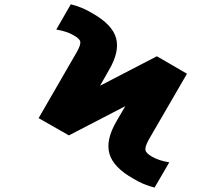

<svg xmlns="http://www.w3.org/2000/svg" viewBox="-20 -766 1040 891"><path d="M765.6 -12.7 697.3 104.5Q645.5 91.8 597.7 62.5Q505.9 10.7 487.8 -52.7Q469.7 -116.2 520.5 -203.1L561.5 -273.4L299.8 -137.7L159.2 -217.8L336.9 -525.4Q355.5 -558.6 352.5 -572.8Q349.6 -586.9 321.3 -602.5Q292 -620.1 241.2 -628.9L308.6 -746.1Q363.3 -732.4 409.2 -704.1Q501 -652.3 518.6 -589.4Q536.1 -526.4 485.4 -440.4L444.3 -368.2L708 -504.9L847.7 -423.8L669.9 -117.2Q652.3 -84 654.8 -69.8Q657.2 -55.7 683.6 -40Q715.8 -20.5 765.6 -12.7Z"/></svg>

Font: GenEi Gothic M Heavy
Style: Regular
Weight: 800
Designer: o_tamon (Modified); [Source Han Sans]
Ryoko NISHIZUKA  (kana & ideographs); Paul D. Hunt (Latin, Greek & Cyrillic); Wenl
Version: Version 1.1a;Original Version 1.004